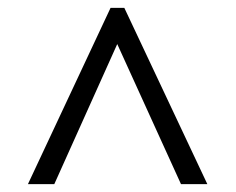

<svg xmlns="http://www.w3.org/2000/svg" viewBox="-20 -734 599 488"><path d="M51 -266 261 -714H296L507 -266H440L278 -622L118 -266Z"/></svg>

Font: Noto Serif Makasar
Style: Regular
Weight: 400
Designer: Sérgio Martins
Version: Version 1.001; ttfautohint (v1.8.4.7-5d5b)